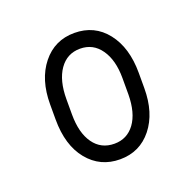

<svg xmlns="http://www.w3.org/2000/svg" viewBox="-79 -803 557 548"><g transform="rotate(-20 199.0 -529.0)"><path d="M64 -552.7Q64 -627.9 101.1 -674.3Q138.2 -720.7 198.2 -720.7Q259.3 -720.7 295.9 -674.1Q332.5 -627.4 332.5 -550.8V-504.4Q332.5 -429.2 295.7 -383.1Q258.8 -336.9 198.7 -336.9Q138.7 -336.9 101.3 -382.6Q64 -428.2 64 -506.8ZM112.8 -504.4Q112.8 -448.2 135.5 -416.3Q158.2 -384.3 198.7 -384.3Q237.3 -384.3 260.3 -415.5Q283.2 -446.8 283.7 -502.9V-552.7Q283.7 -607.4 260.7 -640.1Q237.8 -672.9 198.2 -672.9Q158.7 -672.9 135.7 -640.1Q112.8 -607.4 112.8 -550.3Z"/></g></svg>

Font: Roboto Condensed Light
Style: Regular
Weight: 300
Designer: Google
Version: Version 2.134; 2016